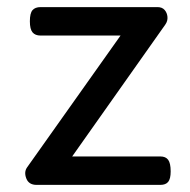

<svg xmlns="http://www.w3.org/2000/svg" viewBox="-20 -520 535 540"><path d="M83 0Q61 0 54 -18Q47 -36 56 -49L319 -420H94Q79 -420 71.5 -429Q64 -438 64 -460Q64 -483 71.5 -491.5Q79 -500 94 -500H423Q436 -500 443 -492Q450 -484 451 -472.5Q452 -461 445 -451L183 -80H431Q446 -80 453 -70.5Q460 -61 460 -38Q460 -17 453 -8.5Q446 0 431 0Z"/></svg>

Font: Playwrite US Modern
Style: Regular
Weight: 400
Designer: Veronika Burian, José Scaglione
Foundry: TypeTogether
Version: Version 1.002